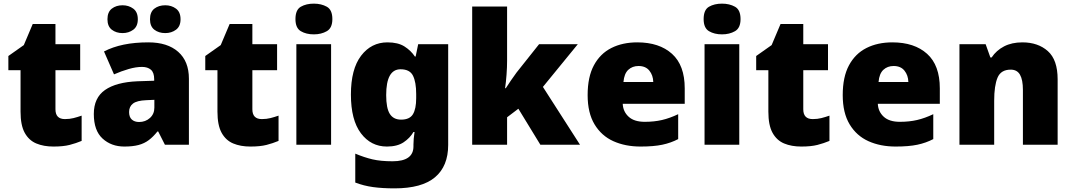

<svg xmlns="http://www.w3.org/2000/svg" viewBox="-20 -796 5901 1056"><path d="M337 -141Q363 -141 384.5 -146.5Q406 -152 429 -160V-21Q398 -8 363 1Q328 10 274 10Q220 10 179.5 -7Q139 -24 116 -65.5Q93 -107 93 -182V-410H26V-488L111 -548L160 -664H285V-553H421V-410H285V-195Q285 -141 337 -141Z M796 -563Q901 -563 960 -511Q1019 -459 1019 -363V0H887L850 -73H846Q823 -44 798.5 -25.5Q774 -7 742 1.5Q710 10 664 10Q592 10 544 -34Q496 -78 496 -169Q496 -258 557.5 -301Q619 -344 736 -349L828 -352V-360Q828 -397 810 -412.5Q792 -428 761 -428Q728 -428 688 -416.5Q648 -405 607 -387L552 -513Q600 -538 660.5 -550.5Q721 -563 796 -563ZM785 -245Q733 -243 711.5 -226.5Q690 -210 690 -180Q690 -152 705 -138.5Q720 -125 745 -125Q780 -125 804.5 -147Q829 -169 829 -204V-247ZM571 -690Q571 -730 595 -748.5Q619 -767 654 -767Q688 -767 713 -748.5Q738 -730 738 -690Q738 -651 713 -632.5Q688 -614 654 -614Q619 -614 595 -632.5Q571 -651 571 -690ZM805 -690Q805 -730 829 -748.5Q853 -767 889 -767Q923 -767 948 -748.5Q973 -730 973 -690Q973 -651 948 -632.5Q923 -614 889 -614Q853 -614 829 -632.5Q805 -651 805 -690Z M1420 -141Q1446 -141 1467.5 -146.5Q1489 -152 1512 -160V-21Q1481 -8 1446 1Q1411 10 1357 10Q1303 10 1262.5 -7Q1222 -24 1199 -65.5Q1176 -107 1176 -182V-410H1109V-488L1194 -548L1243 -664H1368V-553H1504V-410H1368V-195Q1368 -141 1420 -141Z M1706 -776Q1747 -776 1777.5 -759Q1808 -742 1808 -691Q1808 -642 1777.5 -624.5Q1747 -607 1706 -607Q1664 -607 1634.5 -624.5Q1605 -642 1605 -691Q1605 -742 1634.5 -759Q1664 -776 1706 -776ZM1801 -553V0H1610V-553Z M2111 -563Q2169 -563 2204.5 -540.5Q2240 -518 2262 -485H2266L2280 -553H2445V1Q2445 118 2372.5 179Q2300 240 2150 240Q2083 240 2032 233Q1981 226 1934 208V49Q1984 70 2029 80.5Q2074 91 2139 91Q2254 91 2254 9V-1Q2254 -30 2260 -70H2254Q2235 -37 2200 -13.5Q2165 10 2108 10Q2020 10 1965 -63Q1910 -136 1910 -276Q1910 -416 1966 -489.5Q2022 -563 2111 -563ZM2183 -415Q2104 -415 2104 -273Q2104 -201 2124 -169.5Q2144 -138 2186 -138Q2233 -138 2251 -167.5Q2269 -197 2269 -256V-279Q2269 -344 2251.5 -379.5Q2234 -415 2183 -415Z M2769 -461Q2769 -427 2766 -386Q2763 -345 2758 -311H2762Q2773 -328 2790.5 -354Q2808 -380 2821 -397L2945 -553H3158L2966 -318L3170 0H2952L2831 -198L2769 -151V0H2577V-760H2769Z M3485 -563Q3606 -563 3676 -500Q3746 -437 3746 -310V-225H3405Q3407 -182 3437.5 -154Q3468 -126 3526 -126Q3578 -126 3621 -136Q3664 -146 3710 -168V-31Q3670 -10 3622.5 0Q3575 10 3503 10Q3419 10 3353.5 -19.5Q3288 -49 3250 -112Q3212 -175 3212 -273Q3212 -373 3246.5 -437Q3281 -501 3342.5 -532Q3404 -563 3485 -563ZM3492 -433Q3458 -433 3435.5 -412Q3413 -391 3409 -345H3573Q3572 -382 3551.5 -407.5Q3531 -433 3492 -433Z M3951 -776Q3992 -776 4022.5 -759Q4053 -742 4053 -691Q4053 -642 4022.5 -624.5Q3992 -607 3951 -607Q3909 -607 3879.5 -624.5Q3850 -642 3850 -691Q3850 -742 3879.5 -759Q3909 -776 3951 -776ZM4046 -553V0H3855V-553Z M4450 -141Q4476 -141 4497.5 -146.5Q4519 -152 4542 -160V-21Q4511 -8 4476 1Q4441 10 4387 10Q4333 10 4292.5 -7Q4252 -24 4229 -65.5Q4206 -107 4206 -182V-410H4139V-488L4224 -548L4273 -664H4398V-553H4534V-410H4398V-195Q4398 -141 4450 -141Z M4888 -563Q5009 -563 5079 -500Q5149 -437 5149 -310V-225H4808Q4810 -182 4840.5 -154Q4871 -126 4929 -126Q4981 -126 5024 -136Q5067 -146 5113 -168V-31Q5073 -10 5025.5 0Q4978 10 4906 10Q4822 10 4756.5 -19.5Q4691 -49 4653 -112Q4615 -175 4615 -273Q4615 -373 4649.5 -437Q4684 -501 4745.5 -532Q4807 -563 4888 -563ZM4895 -433Q4861 -433 4838.5 -412Q4816 -391 4812 -345H4976Q4975 -382 4954.5 -407.5Q4934 -433 4895 -433Z M5603 -563Q5689 -563 5743 -515Q5797 -467 5797 -360V0H5606V-302Q5606 -357 5590 -385Q5574 -413 5539 -413Q5485 -413 5466.5 -369Q5448 -325 5448 -242V0H5257V-553H5401L5427 -480H5434Q5460 -519 5502.5 -541Q5545 -563 5603 -563Z"/></svg>

Font: Noto Sans Black
Style: Regular
Weight: 900
Designer: Monotype Design Team
Foundry: Monotype Imaging Inc.
Version: Version 2.007